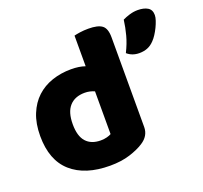

<svg xmlns="http://www.w3.org/2000/svg" viewBox="-119 -801 1009 954"><g transform="rotate(-20 386.0 -324.0)"><path d="M288 -501Q331 -501 362 -490V-652Q373 -655 393.5 -658Q414 -661 438 -661Q488 -661 510 -644.5Q532 -628 532 -581V-107Q532 -60 488 -32Q459 -13 413.5 1.5Q368 16 308 16Q177 16 104 -48.5Q31 -113 31 -241Q31 -307 51 -356Q71 -405 105.5 -437Q140 -469 187 -485Q234 -501 288 -501ZM363 -357Q352 -362 339 -365Q326 -368 312 -368Q260 -368 231.5 -336.5Q203 -305 203 -241Q203 -178 230 -148Q257 -118 307 -118Q325 -118 340 -122Q355 -126 363 -131ZM715 -493Q698 -475 678.5 -467.5Q659 -460 636 -460Q598 -460 572 -483Q593 -525 603.5 -564.5Q614 -604 619 -643Q635 -651 656.5 -657.5Q678 -664 700 -664Q732 -664 752 -652Q772 -640 772 -612Q772 -600 766.5 -583.5Q761 -567 753 -550.5Q745 -534 735 -518.5Q725 -503 715 -493Z"/></g></svg>

Font: Baloo Bhai 2 ExtraBold
Style: Regular
Weight: 800
Designer: Supriya Tembe, Noopur Datye and Ek Type
Foundry: Ek Type
Version: Version 1.640;PS 1.000;hotconv 16.6.51;makeotf.lib2.5.65220;